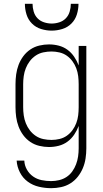

<svg xmlns="http://www.w3.org/2000/svg" viewBox="-20 -760 540 1003"><path d="M247 223Q215 223 183 215.5Q151 208 125 189Q99 170 84 140.5Q69 111 67 79H107Q108 104 120.5 126Q133 148 153 162Q173 176 197.5 181Q222 186 247 186Q268 186 289 181Q310 176 327.5 164.5Q345 153 357.5 135.5Q370 118 377.5 98Q385 78 388 57Q391 36 391 15V-102Q382 -78 367.5 -56.5Q353 -35 332.5 -20Q312 -5 287 1.5Q262 8 236 8Q211 8 185.5 2Q160 -4 138.5 -18.5Q117 -33 101.5 -54Q86 -75 77 -99Q68 -123 64.5 -148.5Q61 -174 61 -200V-320Q61 -346 64.5 -371.5Q68 -397 77 -421Q86 -445 101.5 -466Q117 -487 138.5 -501.5Q160 -516 185.5 -522Q211 -528 236 -528Q262 -528 287 -521.5Q312 -515 332.5 -500Q353 -485 367.5 -463.5Q382 -442 391 -418V-520H431V15Q431 41 427 67.5Q423 94 413 118Q403 142 386.5 163Q370 184 347.5 198Q325 212 299 217.5Q273 223 247 223ZM249 -29Q270 -29 291 -34Q312 -39 329 -51Q346 -63 358.5 -80Q371 -97 378.5 -117Q386 -137 388.5 -158Q391 -179 391 -200V-320Q391 -341 388.5 -362Q386 -383 378.5 -403Q371 -423 358.5 -440Q346 -457 329 -469Q312 -481 291 -486Q270 -491 249 -491Q228 -491 206.5 -486.5Q185 -482 167 -470Q149 -458 136 -441Q123 -424 115 -404Q107 -384 104 -362.5Q101 -341 101 -320V-200Q101 -179 104 -157.5Q107 -136 115 -116Q123 -96 136 -79Q149 -62 167 -50Q185 -38 206.5 -33.5Q228 -29 249 -29ZM250 -600Q222 -600 194.5 -608.5Q167 -617 147 -637Q127 -657 118.5 -684.5Q110 -712 110 -740H150Q150 -720 156 -699.5Q162 -679 176 -664.5Q190 -650 210 -643.5Q230 -637 250 -637Q270 -637 290 -643.5Q310 -650 324 -664.5Q338 -679 344 -699.5Q350 -720 350 -740H390Q390 -712 381.5 -684.5Q373 -657 353 -637Q333 -617 305.5 -608.5Q278 -600 250 -600Z"/></svg>

Font: Iosevka SS04 Extralight
Style: Regular
Weight: 200
Monospace: yes
Designer: Belleve Invis
Foundry: Belleve Invis
Version: Version 19.0.0; ttfautohint (v1.8.4)